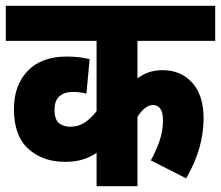

<svg xmlns="http://www.w3.org/2000/svg" viewBox="-20 -642 762 662"><path d="M722 -501H454V-372Q473 -386 494 -393Q515 -400 541 -400Q604 -400 643 -356.5Q682 -313 682 -234Q682 -185 668 -134Q654 -83 622 -27L500 -89Q518 -121 530 -156Q542 -191 542 -226Q542 -255 532.5 -267.5Q523 -280 508 -280Q493 -280 479 -268.5Q465 -257 454 -239V0H313V-115Q289 -99 263.5 -91.5Q238 -84 204 -84Q127 -84 77.5 -129Q28 -174 28 -266Q28 -348 75.5 -397.5Q123 -447 210 -447Q253 -447 289 -438L278 -319Q257 -325 230 -325Q201 -325 184.5 -309.5Q168 -294 168 -265Q168 -228 184.5 -216.5Q201 -205 222 -205Q251 -205 273 -220Q295 -235 313 -259V-501H0V-622H722Z"/></svg>

Font: Noto Sans Condensed ExtraBold
Style: Italic
Weight: 800
Width: 3
Italic angle: -12°
Designer: Monotype Design Team
Foundry: Monotype Imaging Inc.
Version: Version 2.013; ttfautohint (v1.8.4.7-5d5b)